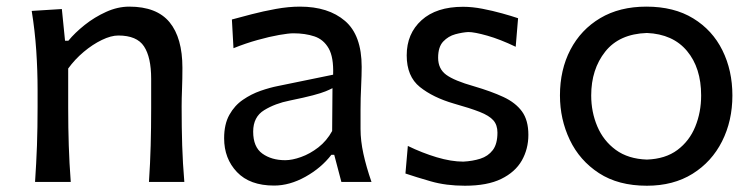

<svg xmlns="http://www.w3.org/2000/svg" viewBox="-20 -560 2325 591"><path d="M87.9 0Q91.8 -58.1 93.8 -112.3Q95.7 -166.5 95.7 -231.9V-284.7Q95.7 -342.8 91.6 -404.3Q87.4 -465.8 77.6 -526.4L170.4 -532.2L180.2 -434.6H190.4Q210.4 -459 240.7 -483.2Q271 -507.3 306.6 -523.4Q342.3 -539.6 377.9 -539.6Q462.4 -539.6 502 -491.5Q541.5 -443.4 541.5 -351.1Q541.5 -316.9 540.3 -286.4Q539.1 -255.9 539.1 -231.9Q539.1 -166.5 540.8 -112.3Q542.5 -58.1 547.4 0H438.5Q442.4 -58.1 443.8 -111.8Q445.3 -165.5 445.3 -227.5V-317.4Q445.3 -383.8 423.3 -417.2Q401.4 -450.7 344.2 -450.7Q321.8 -450.7 293.5 -437Q265.1 -423.3 237.8 -400.4Q210.4 -377.4 189.9 -349.1V-227.5Q189.9 -165.5 191.7 -111.8Q193.4 -58.1 197.8 0Z M823.7 11.2Q749 11.2 709.5 -30.3Q669.9 -71.8 669.9 -134.3Q669.9 -177.7 686 -206.5Q702.1 -235.4 727.8 -252.9Q753.4 -270.5 782.2 -280.5Q811 -290.5 836.4 -295.4L1005.4 -330.1Q1007.3 -383.8 991.7 -411.1Q976.1 -438.5 947.8 -448Q919.4 -457.5 882.8 -457.5Q868.7 -457.5 839.4 -452.4Q810.1 -447.3 773.2 -437Q736.3 -426.8 698.7 -411.6L693.8 -500Q718.8 -506.8 754.4 -516.1Q790 -525.4 829.1 -532.5Q868.2 -539.6 903.3 -539.6Q990.7 -539.6 1042 -495.6Q1093.3 -451.7 1093.3 -354Q1093.3 -330.1 1091.6 -293.7Q1089.8 -257.3 1089.8 -224.1V-162.6Q1089.8 -127 1098.6 -86.7Q1107.4 -46.4 1123.5 0H1030.8L1008.8 -83.5H1000Q968.8 -43 920.2 -15.9Q871.6 11.2 823.7 11.2ZM857.9 -66.9Q879.4 -66.9 906.7 -76.7Q934.1 -86.4 960 -106.4Q985.8 -126.5 1002.4 -156.7L1003.4 -288.6Q995.1 -284.2 981.9 -278.8Q968.8 -273.4 943.1 -266.6Q917.5 -259.8 872.1 -250.5Q827.1 -241.7 793.2 -220.9Q759.3 -200.2 759.3 -154.8Q759.3 -107.4 787.6 -87.2Q815.9 -66.9 857.9 -66.9Z M1411.1 11.7Q1353 11.7 1306.4 -1.7Q1259.8 -15.1 1228 -25.9L1235.4 -110.8Q1279.3 -89.4 1324.2 -75.9Q1369.1 -62.5 1406.2 -62.5Q1434.6 -64 1458.5 -71.5Q1482.4 -79.1 1496.8 -97.9Q1511.2 -116.7 1511.2 -151.9Q1511.2 -175.3 1498.5 -189.7Q1485.8 -204.1 1456.5 -215.6Q1427.2 -227.1 1377 -241.2Q1313 -259.8 1272.5 -292.2Q1231.9 -324.7 1231.9 -389.6Q1231.9 -456.5 1277.6 -497.8Q1323.2 -539.1 1405.3 -539.1Q1433.6 -539.1 1465.1 -533Q1496.6 -526.9 1525.6 -518.8Q1554.7 -510.7 1574.7 -503.9L1567.4 -416Q1519.5 -439 1480 -450.2Q1440.4 -461.4 1421.4 -461.4Q1403.3 -460.4 1381.6 -454.6Q1359.9 -448.7 1344.2 -432.1Q1328.6 -415.5 1328.6 -382.3Q1328.6 -348.1 1353.5 -329.8Q1378.4 -311.5 1439 -294.4Q1492.2 -278.8 1529.5 -261.5Q1566.9 -244.1 1586.7 -217Q1606.4 -189.9 1606.4 -145Q1606.4 -101.6 1586.2 -65.9Q1565.9 -30.3 1522.9 -9.3Q1480 11.7 1411.1 11.7Z M1971.2 11.7Q1883.3 11.7 1823.7 -27.1Q1764.2 -65.9 1733.9 -129.4Q1703.6 -192.9 1703.6 -266.1Q1703.6 -345.2 1735.8 -407Q1768.1 -468.8 1827.6 -504.2Q1887.2 -539.6 1969.7 -539.6Q2054.7 -539.6 2113.8 -503.4Q2172.9 -467.3 2203.6 -405.3Q2234.4 -343.3 2234.4 -266.1Q2234.4 -188 2202.6 -125Q2170.9 -62 2111.8 -25.1Q2052.7 11.7 1971.2 11.7ZM1971.2 -68.8Q2028.3 -70.8 2065.2 -98.4Q2102.1 -126 2120.1 -170.2Q2138.2 -214.4 2138.2 -266.1Q2138.2 -351.1 2094.7 -403.1Q2051.3 -455.1 1971.2 -458.5Q1886.2 -455.6 1843 -401.1Q1799.8 -346.7 1799.8 -266.1Q1799.8 -215.3 1818.6 -170.9Q1837.4 -126.5 1875.5 -98.6Q1913.6 -70.8 1971.2 -68.8Z"/></svg>

Font: Pinar Medium
Style: Regular
Weight: 500
Designer: Amin Abedi
Version: Version 3.000